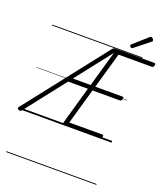

<svg xmlns="http://www.w3.org/2000/svg" viewBox="-332 -1449 1848 2139"><g transform="rotate(20 592.0 -379.5)"><path d="M929 0H511Q496 0 490 -5.5Q484 -11 488 -23L616 -474H382L11 0Q3 11 -6.5 13.5Q-16 16 -28 11Q-40 6 -43 -2Q-46 -10 -36 -22L716 -981Q723 -990 730.5 -994Q738 -998 751 -998H1214Q1224 -998 1226.5 -991.5Q1229 -985 1227 -973Q1223 -960 1217 -954Q1211 -948 1201 -948H807L686 -524H1011Q1018 -524 1021 -518Q1024 -512 1020 -499Q1017 -486 1010.5 -480Q1004 -474 997 -474H671L550 -50H941Q952 -50 954 -44Q956 -38 954 -25Q950 -12 944 -6Q938 0 929 0ZM420 -524H631L752 -948ZM919 -1066Q911 -1066 902.5 -1074.5Q894 -1083 894 -1090Q894 -1093 895 -1096Q896 -1099 900 -1103L1066 -1250Q1071 -1253 1074 -1256Q1077 -1259 1082 -1259Q1089 -1259 1096.5 -1253.5Q1104 -1248 1109 -1240.5Q1114 -1233 1114 -1226Q1114 -1222 1113 -1218.5Q1112 -1215 1106 -1211L933 -1073Q928 -1070 925 -1068Q922 -1066 919 -1066ZM0 490H1070V500H0ZM0 -20H1070V0H0ZM0 -505H1070V-500H0ZM0 -1010H1070V-1000H0Z"/></g></svg>

Font: Playwrite AU NSW Guides
Style: Regular
Weight: 400
Designer: Veronika Burian, José Scaglione
Foundry: TypeTogether
Version: Version 1.003